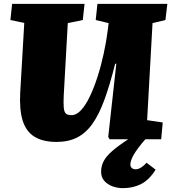

<svg xmlns="http://www.w3.org/2000/svg" viewBox="-20 -723 890 997"><path d="M619 254Q590 254 564 244.5Q538 235 521.5 216Q505 197 505 169Q505 139 518.5 113.5Q532 88 563 61Q594 34 646 0H549L542 -12L584 -392H578Q551 -284 523 -207Q495 -130 460.5 -81Q426 -32 380.5 -9Q335 14 274 14Q204 14 160 -12.5Q116 -39 98 -96Q80 -153 85 -243L106 -604L34 -619L43 -703H419L410 -619L332 -603L311 -228Q309 -188 311 -165Q313 -142 322 -133.5Q331 -125 351 -125Q377 -125 401 -151Q425 -177 446.5 -222Q468 -267 486.5 -324.5Q505 -382 518.5 -444.5Q532 -507 540 -569L544 -603L477 -619L486 -703H849L839 -619L772 -603L744 -99L825 -87L817 0H735Q693 48 675 79.5Q657 111 657 131Q657 143 664.5 149.5Q672 156 684 156Q698 156 712.5 147Q727 138 741 122L788 158Q755 211 713 232.5Q671 254 619 254Z"/></svg>

Font: Literata 18pt Black
Style: Italic
Weight: 900
Italic angle: -2°
Designer: Latin by Veronika Burian and Jose Scaglione. Greek by Irene Vlachou. Cyrillic by Vera Evstafieva
Foundry: TypeTogether
Version: Version 3.103;gftools[0.9.29]